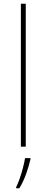

<svg xmlns="http://www.w3.org/2000/svg" viewBox="-20 -780 247 1021"><path d="M117 0H91V-760H117ZM142 67Q133 106 118.5 146Q104 186 83 221H66V215Q74 200 84 171.5Q94 143 102 112.5Q110 82 113 61H142Z"/></svg>

Font: Noto Sans Lao Looped Thin
Style: Regular
Weight: 100
Designer: Mark Frömberg, Ben Mitchell
Foundry: The Fontpad Ltd
Version: Version 1.002; ttfautohint (v1.8.4.7-5d5b)